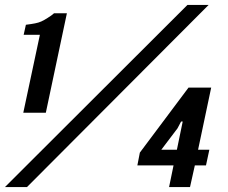

<svg xmlns="http://www.w3.org/2000/svg" viewBox="-44 -755 922 775"><path d="M50 -300H141L226 -701.5H174Q173 -701 169.5 -697.5Q166 -694 148 -682.5Q134 -673.5 123 -668.5Q112 -663.5 98 -660.8Q84 -658 60.5 -655L51.5 -614.5H117ZM-24 0H65L798 -735H712.5ZM638.5 0H723L742.5 -87.5H787.5L801 -150.5H755.5L808.5 -401.5H717L520.5 -139L510.5 -87.5H656.5ZM607 -150.5 672.5 -237 687 -264.5H693.5L670 -150.5Z"/></svg>

Font: League Gothic SemiExpanded Italic
Style: Regular
Weight: 400
Width: 6
Designer: The League of Moveable Type
Version: Version 1.600; ttfautohint (v1.8.3)